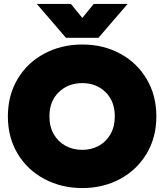

<svg xmlns="http://www.w3.org/2000/svg" viewBox="-20 -940 834 975"><path d="M167 -920H340L398 -849L456 -920H628L480 -748H315ZM20 -349Q20 -456 69.5 -539Q119 -622 205.5 -668Q292 -714 398 -714Q504 -714 589.5 -668Q675 -622 724.5 -539Q774 -456 774 -349Q774 -242 724.5 -159.5Q675 -77 589.5 -31Q504 15 398 15Q292 15 205.5 -31Q119 -77 69.5 -159.5Q20 -242 20 -349ZM563 -349Q563 -426 516 -472Q469 -518 398 -518Q326 -518 278.5 -472Q231 -426 231 -349Q231 -297 253 -258.5Q275 -220 313 -199.5Q351 -179 398 -179Q444 -179 481.5 -199.5Q519 -220 541 -258.5Q563 -297 563 -349Z"/></svg>

Font: Prompt ExtraBold
Style: Regular
Weight: 800
Designer: Katatrad Team
Foundry: CadsonDemak
Version: Version 1.001